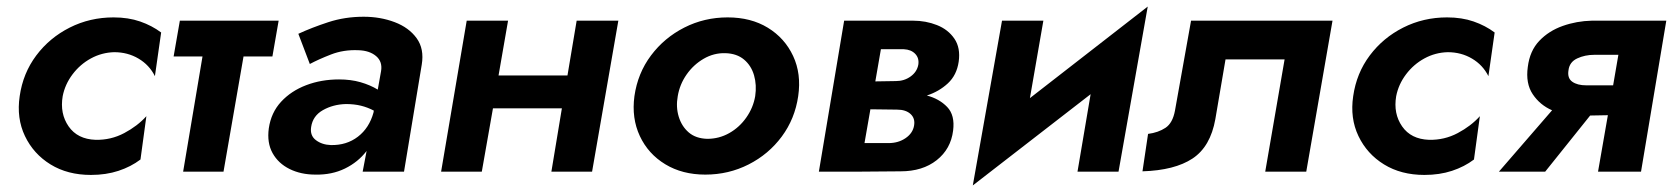

<svg xmlns="http://www.w3.org/2000/svg" viewBox="-20 -523 5097 585"><path d="M171 -230Q162 -177 189 -138Q216 -99 271 -97Q318 -96 358.5 -117.5Q399 -139 426 -169L408 -37Q379 -15 341 -2.5Q303 10 257 10Q186 10 134 -22Q82 -54 56 -108.5Q30 -163 40 -230Q50 -300 90.5 -354Q131 -408 192.5 -439Q254 -470 326 -470Q371 -470 407 -457.5Q443 -445 471 -424L452 -291Q435 -325 402 -344.5Q369 -364 328 -364Q290 -363 257 -345Q224 -327 201 -296.5Q178 -266 171 -230Z M528 -460H829L810 -351H722L661 0H538L597 -351H509Z M924 -328 889 -420Q930 -439 980.5 -455.5Q1031 -472 1088 -472Q1139 -472 1182.5 -455.5Q1226 -439 1249.5 -406.5Q1273 -374 1265 -326L1211 0H1085L1097 -63Q1071 -29 1031 -9.5Q991 10 941 9Q897 9 862.5 -8Q828 -25 810.5 -56.5Q793 -88 799 -132Q806 -180 836.5 -213Q867 -246 913 -263.5Q959 -281 1013 -281Q1049 -281 1078.5 -272.5Q1108 -264 1131 -250L1141 -306Q1146 -335 1126 -352Q1106 -369 1072 -370Q1027 -372 988.5 -357Q950 -342 924 -328ZM928 -136Q924 -110 942.5 -96Q961 -82 988 -81Q1036 -80 1070.5 -106.5Q1105 -133 1118 -180L1119 -186Q1100 -196 1079.5 -201Q1059 -206 1034 -206Q995 -205 964 -187.5Q933 -170 928 -136Z M1402 -460H1528L1499 -293H1709L1737 -460H1864L1784 0H1660L1692 -193H1482L1448 0H1324Z M1913 -230Q1923 -300 1963.5 -354Q2004 -408 2065 -439Q2126 -470 2197 -470Q2268 -470 2319.5 -438.5Q2371 -407 2396.5 -352.5Q2422 -298 2412 -230Q2402 -161 2362 -107Q2322 -53 2261 -22Q2200 9 2129 9Q2059 9 2007 -22.5Q1955 -54 1929.5 -108.5Q1904 -163 1913 -230ZM2045 -230Q2039 -197 2048 -167.5Q2057 -138 2078.5 -119.5Q2100 -101 2135 -100Q2171 -100 2202 -117.5Q2233 -135 2254 -165Q2275 -195 2281 -230Q2286 -264 2277.5 -293.5Q2269 -323 2247 -341.5Q2225 -360 2190 -361Q2155 -362 2124 -344Q2093 -326 2072 -296Q2051 -266 2045 -230Z M2552 -460H2762Q2801 -460 2835 -446.5Q2869 -433 2888 -405Q2907 -377 2901 -335Q2895 -294 2868 -269Q2841 -244 2804 -232Q2842 -222 2866 -197Q2890 -172 2884 -125Q2877 -69 2834 -35Q2791 -1 2724 -1L2599 0H2475ZM2734 -373H2664L2647 -275L2710 -276Q2735 -276 2754.5 -290Q2774 -304 2778 -326Q2781 -346 2768.5 -359Q2756 -372 2734 -373ZM2713 -189 2632 -190 2614 -87H2687Q2717 -87 2739 -102Q2761 -117 2765 -140Q2769 -162 2754.5 -175.5Q2740 -189 2713 -189Z M3159 -460 3118 -224 3477 -503 3388 0H3263L3303 -236L2944 42L3033 -460Z M4040 -460 3960 0H3835L3894 -342H3714L3683 -160Q3668 -76 3613.5 -40Q3559 -4 3461 -1L3478 -115Q3509 -119 3531 -133.5Q3553 -148 3560 -186L3609 -460Z M4234 -230Q4225 -177 4252 -138Q4279 -99 4334 -97Q4381 -96 4421.5 -117.5Q4462 -139 4489 -169L4471 -37Q4442 -15 4404 -2.5Q4366 10 4320 10Q4249 10 4197 -22Q4145 -54 4119 -108.5Q4093 -163 4103 -230Q4113 -300 4153.5 -354Q4194 -408 4255.5 -439Q4317 -470 4389 -470Q4434 -470 4470 -457.5Q4506 -445 4534 -424L4515 -291Q4498 -325 4465 -344.5Q4432 -364 4391 -364Q4353 -363 4320 -345Q4287 -327 4264 -296.5Q4241 -266 4234 -230Z M4688 0H4547L4709 -187Q4672 -203 4650 -236Q4628 -269 4635 -319Q4641 -368 4670 -398.5Q4699 -429 4741.5 -444Q4784 -459 4830 -460H5057L4980 0H4849L4879 -172L4825 -171ZM4813 -263H4895L4911 -356H4838Q4809 -356 4785.5 -345Q4762 -334 4759 -309Q4755 -285 4770.5 -274Q4786 -263 4813 -263Z"/></svg>

Font: Von Semi
Style: Italic
Weight: 600
Version: Version 4.000; ttfautohint (v1.8.4.7-5d5b)